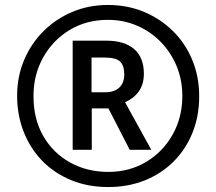

<svg xmlns="http://www.w3.org/2000/svg" viewBox="-20 -795 871 774"><path d="M416 -41Q333 -41 265 -69.5Q197 -98 149 -148Q101 -198 75 -265Q49 -332 49 -409Q49 -486 77 -552.5Q105 -619 155 -669Q205 -719 271.5 -747Q338 -775 415 -775Q493 -775 559.5 -747.5Q626 -720 676.5 -670.5Q727 -621 755 -553.5Q783 -486 783 -407Q783 -327 756 -260Q729 -193 680 -144Q631 -95 564 -68Q497 -41 416 -41ZM417 -102Q502 -102 569.5 -142.5Q637 -183 676 -252.5Q715 -322 715 -408Q715 -473 692 -528.5Q669 -584 628 -626Q587 -668 532.5 -691.5Q478 -715 415 -715Q328 -715 260.5 -674Q193 -633 154 -563.5Q115 -494 115 -407Q115 -315 154.5 -246.5Q194 -178 262.5 -140Q331 -102 417 -102ZM273 -191V-631H409Q482 -631 521 -597Q560 -563 560 -498Q560 -455 539.5 -426.5Q519 -398 484 -383L590 -191H503L417 -358H350V-191ZM403 -423Q442 -423 461.5 -442.5Q481 -462 481 -495Q481 -530 464.5 -546.5Q448 -563 402 -563H349V-423Z"/></svg>

Font: Noto Sans Tamil UI Condensed
Style: Bold
Weight: 700
Width: 3
Designer: Jelle Bosma - Monotype Design Team
Foundry: Monotype Imaging Inc.
Version: Version 2.004; ttfautohint (v1.8.4.7-5d5b)